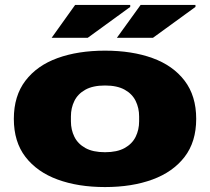

<svg xmlns="http://www.w3.org/2000/svg" viewBox="-20 -745 850 777"><path d="M405 12Q296 12 213 -18.5Q130 -49 83 -110Q36 -171 36 -264Q36 -357 83 -418.5Q130 -480 213 -510Q296 -540 405 -540Q514 -540 597 -510Q680 -480 727 -418.5Q774 -357 774 -264Q774 -171 727 -110Q680 -49 597 -18.5Q514 12 405 12ZM405 -129Q454 -129 484.5 -146Q515 -163 529 -191.5Q543 -220 543 -254V-274Q543 -308 529 -336.5Q515 -365 484.5 -382Q454 -399 405 -399Q356 -399 325.5 -382Q295 -365 281 -336.5Q267 -308 267 -274V-254Q267 -220 281 -191.5Q295 -163 325.5 -146Q356 -129 405 -129ZM189 -592 284 -725H507V-717L335 -592ZM453 -592 549 -725H771V-717L599 -592Z"/></svg>

Font: Archivo Expanded Black
Style: Regular
Weight: 900
Width: 7
Designer: Hector Gatti
Foundry: Omnibus-Type
Version: Version 2.001